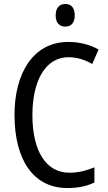

<svg xmlns="http://www.w3.org/2000/svg" viewBox="-20 -936 542 966"><path d="M309 -916C279 -916 260 -897 260 -858C260 -822 279 -802 309 -802C338 -802 356 -822 356 -858C356 -896 339 -916 309 -916ZM325 -648C370 -648 410 -634 444 -614L476 -687C431 -712 379 -725 324 -725C145 -725 53 -565 53 -358C53 -129 150 10 318 10C374 10 416 1 455 -18V-94C416 -78 375 -67 329 -67C211 -67 143 -177 143 -357C143 -519 202 -648 325 -648Z"/></svg>

Font: Noto Sans Khmer UI Condensed
Style: Regular
Weight: 400
Width: 3
Designer: Danh Hong and the Monotype Design Team
Foundry: Monotype Imaging Inc.
Version: Version 2.002